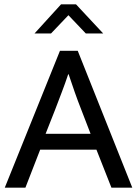

<svg xmlns="http://www.w3.org/2000/svg" viewBox="-20 -864 630 884"><path d="M256 -630H338L589 0H493L424 -175H165L97 0H2ZM190 -248H397L355 -357Q338 -400 324 -440Q310 -480 296 -522H294Q280 -480 265 -441Q250 -402 233 -357ZM261 -844H330L455 -710H375L295 -794L215 -710H139Z"/></svg>

Font: Mukta
Style: Regular
Weight: 400
Designer: Girish Dalvi and Yashodeep Gholap
Foundry: Ek Type
Version: Version 2.538;PS 1.001;hotconv 16.6.51;makeotf.lib2.5.65220;